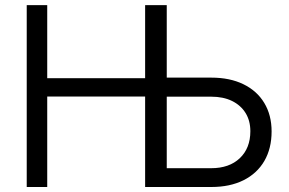

<svg xmlns="http://www.w3.org/2000/svg" viewBox="-20 -748 1155 768"><path d="M86.9 0V-727.5H168.9V-435.1H601.1V-361.8H168.9V0ZM623.5 -437.5H825.2Q899.4 -437.5 953.6 -411.1Q1007.8 -384.8 1037.1 -336.2Q1066.4 -287.6 1066.4 -222.2Q1066.4 -154.3 1037.4 -104.2Q1008.3 -54.2 954.1 -27.1Q899.9 0 825.2 0H560.5V-727.5H647V-75.2H824.7Q897 -75.2 939.2 -115.2Q981.4 -155.3 981.4 -223.1Q981.4 -265.1 962.2 -296.1Q942.9 -327.1 908 -344.2Q873 -361.3 824.7 -361.3H623.5Z"/></svg>

Font: V-Inter
Style: Regular-375
Weight: 375
Designer: Rasmus Andersson
Foundry: rsms
Version: Version 4.000;git-4146feb